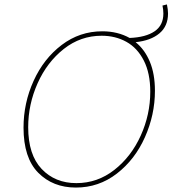

<svg xmlns="http://www.w3.org/2000/svg" viewBox="-20 -839 780 865"><path d="M591 -649Q632 -616 655 -561Q678 -506 678 -430Q678 -322 633 -221Q588 -120 506.5 -57Q425 6 322 6Q218 6 152 -61Q86 -128 86 -264Q86 -375 131.5 -475Q177 -575 258 -636.5Q339 -698 441 -698Q510 -698 564 -668Q637 -671 676.5 -698Q716 -725 716 -778Q716 -795 712 -814L732 -819Q737 -796 737 -778Q737 -721 698 -688.5Q659 -656 591 -649ZM438 -678Q343 -678 267.5 -618.5Q192 -559 149.5 -464Q107 -369 107 -266Q107 -142 167.5 -78Q228 -14 324 -14Q419 -14 495 -73.5Q571 -133 614 -228Q657 -323 657 -426Q657 -509 628 -566Q599 -623 549.5 -650.5Q500 -678 438 -678Z"/></svg>

Font: Bitter Pro Thin
Style: Italic
Weight: 250
Italic angle: -9°
Designer: Sol Matas, and Bitter project Authors
Foundry: Sol Matas
Version: Version 1.010